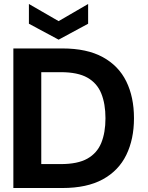

<svg xmlns="http://www.w3.org/2000/svg" viewBox="-20 -943 740 963"><path d="M47 0V-700H293Q416 -700 495.5 -656.5Q575 -613 613.5 -534.5Q652 -456 652 -350Q652 -245 613.5 -166Q575 -87 495.5 -43.5Q416 0 293 0ZM187 -120H285Q370 -120 418.5 -147.5Q467 -175 488 -226.5Q509 -278 509 -350Q509 -422 488 -474Q467 -526 418.5 -553.5Q370 -581 285 -581H187ZM274 -744 125 -824V-923L274 -837L422 -923V-824Z"/></svg>

Font: Host Grotesk Black
Style: Regular
Weight: 900
Designer: Doğukan Karapınar based on Poppins by Indian Type Foundry, Jonny Pinhorn
Foundry: Element Type
Version: Version 1.000; ttfautohint (v1.8.4.7-5d5b);gftools[0.9.33]